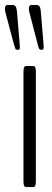

<svg xmlns="http://www.w3.org/2000/svg" viewBox="-43 -759 212 779"><path d="M26.4 -557.1Q24.4 -557.1 22.7 -557.9Q21 -558.6 19.8 -560.8Q18.6 -563 18.1 -564.7Q17.6 -566.4 16.4 -570.3Q15.1 -574.2 14.2 -576.2L-20.5 -707Q-22.9 -716.8 -22.9 -722.7Q-22.9 -738.8 -13.7 -738.8H9.3Q23.9 -738.8 25.9 -711.9L36.1 -589.8Q37.6 -569.3 37.6 -568.4Q37.6 -557.1 32.7 -557.1ZM122.1 -557.1Q121.1 -557.1 120.1 -557.6Q115.2 -558.6 111.3 -573.7Q110.8 -575.2 110.8 -576.2L76.7 -707Q74.2 -716.8 74.2 -722.7Q74.2 -738.8 83.5 -738.8H106.4Q121.1 -738.8 122.6 -711.9L132.8 -589.8Q134.3 -569.3 134.3 -568.4Q134.3 -557.1 128.4 -557.1ZM63.5 0Q57.6 0 54.9 -5.4Q52.2 -10.7 52.2 -25.9V-465.3Q52.2 -480.5 54.9 -485.8Q57.6 -491.2 63.5 -491.2H91.3Q97.2 -491.2 99.9 -485.8Q102.5 -480.5 102.5 -465.3V-25.9Q102.5 -10.7 99.9 -5.4Q97.2 0 91.3 0Z"/></svg>

Font: BenchNine Light
Style: Regular
Weight: 300
Version: Version 1 ; ttfautohint (v0.92.18-e454-dirty) -l 8 -r 50 -G 